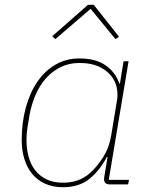

<svg xmlns="http://www.w3.org/2000/svg" viewBox="-20 -773 640 805"><path d="M244 12Q201 12 168.5 -3Q136 -18 114.5 -44.5Q93 -71 82 -107Q71 -143 71 -186Q71 -260 88.5 -323Q106 -386 137.5 -431.5Q169 -477 213.5 -502.5Q258 -528 313 -528Q382 -528 423.5 -498.5Q465 -469 480 -423H483L498 -516H519L436 -19H521L517 0H440Q412 0 417 -30L431 -115H428Q399 -59 355.5 -23.5Q312 12 244 12ZM244 -7Q277 -7 305 -16.5Q333 -26 358 -48Q387 -74 412.5 -114Q438 -154 446 -204L471 -355Q475 -381 469 -408Q463 -435 444 -457.5Q425 -480 393 -494.5Q361 -509 313 -509Q270 -509 235 -492Q200 -475 173 -445Q146 -415 128.5 -374Q111 -333 103 -286L95 -237Q91 -214 91 -186Q91 -150 99.5 -117.5Q108 -85 126.5 -60.5Q145 -36 174 -21.5Q203 -7 244 -7ZM373 -753 479 -619 464 -609 360 -736 212 -609 199 -621 349 -753Z"/></svg>

Font: IBM Plex Mono Thin
Style: Italic
Weight: 100
Italic angle: -9°
Monospace: yes
Designer: Mike Abbink, Paul van der Laan, Pieter van Rosmalen
Foundry: Bold Monday
Version: Version 2.3